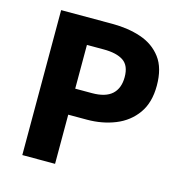

<svg xmlns="http://www.w3.org/2000/svg" viewBox="-99 -743 797 834"><g transform="rotate(15 300.0 -326.0)"><path d="M74.6 0V-651.8H305.9Q376.6 -651.8 434.4 -632.2Q492.1 -612.6 526.5 -567Q561 -521.3 561 -442.1Q561 -365.9 526.1 -317Q491.3 -268.1 433.1 -244.6Q374.9 -221.1 305.9 -221.1H221.9V0ZM221.9 -338.1H297.2Q358 -338.1 387.3 -364.9Q416.5 -391.7 416.5 -442.1Q416.5 -493.7 386.1 -514.2Q355.6 -534.8 297.2 -534.8H221.9Z"/></g></svg>

Font: Source Code Pro ExtraLight
Style: Regular
Weight: 200
Monospace: yes
Designer: Paul D. Hunt, Teo Tuominen
Foundry: Adobe
Version: Version 1.026;hotconv 1.1.0;makeotfexe 2.6.0